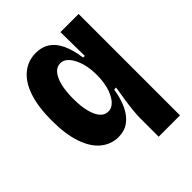

<svg xmlns="http://www.w3.org/2000/svg" viewBox="-196 -646 897 897"><g transform="rotate(-45 252.5 -197.5)"><path d="M325 144V25Q325 0 328 -29Q331 -58 336 -91Q341 -124 347 -159H334Q325 -104 306.5 -66Q288 -28 259.5 -7.5Q231 13 192 13Q144 13 106 -17.5Q68 -48 46.5 -109.5Q25 -171 25 -263Q25 -352 45.5 -413.5Q66 -475 105 -507Q144 -539 196 -539Q236 -539 264.5 -520Q293 -501 311 -462.5Q329 -424 337 -367H348L346 -526H466V-289V144ZM242 -105Q258 -105 271 -114Q284 -123 294 -138Q304 -153 311 -172.5Q318 -192 321.5 -214.5Q325 -237 325 -260V-274Q325 -299 319.5 -325Q314 -351 303.5 -373.5Q293 -396 277.5 -410Q262 -424 243 -424Q219 -424 202.5 -404.5Q186 -385 177 -349.5Q168 -314 168 -264Q168 -214 177 -178.5Q186 -143 202.5 -124Q219 -105 242 -105Z"/></g></svg>

Font: Bricolage Grotesque 72pt SemiCondensed
Style: Bold
Weight: 700
Width: 4
Designer: Mathieu Triay
Foundry: Atelier Triay
Version: Version 1.001;gftools[0.9.33.dev8+g029e19f]